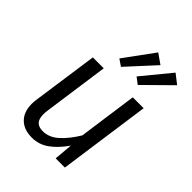

<svg xmlns="http://www.w3.org/2000/svg" viewBox="-229 -908 1034 1034"><g transform="rotate(45 288.0 -391.0)"><path d="M73 -117Q73 -135 76 -153L129 -526H212L160 -156Q157 -137 157 -122Q157 -86 172.5 -70Q188 -54 219 -54Q267 -54 308 -91Q349 -128 386 -189L433 -526H516L442 0H372L381 -106Q341 -49 298 -18.5Q255 12 202 12Q141 12 107 -22Q73 -56 73 -117ZM416 -754 272 -597 234 -623 359 -794ZM556 -741 405 -592 368 -620 502 -783Z"/></g></svg>

Font: Fira Sans Book
Style: Italic
Weight: 350
Italic angle: -8°
Designer: bBox Type GmbH & Carrois Corporate GbR & Edenspiekermann AG
Foundry: bBox Type GmbH & Carrois Corporate GbR & Edenspiekermann AG
Version: Version 4.301